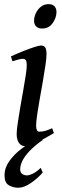

<svg xmlns="http://www.w3.org/2000/svg" viewBox="-20 -673 296 911"><path d="M248 -616.2Q248 -589.4 230 -563.5Q211.9 -537.6 179.7 -537.6Q161.1 -537.6 151.4 -547.6Q141.6 -557.6 141.6 -574.2Q141.6 -591.8 149.9 -610.1Q158.2 -628.4 173.8 -640.9Q189.5 -653.3 210.4 -653.3Q229 -653.3 238.5 -643.1Q248 -632.8 248 -616.2ZM235.8 -41.5Q189.9 -14.2 155 2.9Q120.1 20 96.7 20Q80.1 20 69.6 4.6Q59.1 -10.7 59.1 -37.1Q59.1 -54.7 64 -88.1Q68.8 -121.6 75.9 -162.4Q83 -203.1 90.1 -243.4Q97.2 -283.7 102.1 -315.4Q106.9 -347.2 106.9 -361.3Q106.9 -383.8 101.6 -388.9Q96.2 -394 86.9 -394Q81.1 -394 66.2 -390.1Q51.3 -386.2 39.1 -382.3L31.7 -405.3Q59.1 -418 88.4 -429.7Q117.7 -441.4 141.4 -449.2Q165 -457 174.8 -457Q188.5 -457 194.6 -447.8Q200.7 -438.5 200.7 -416Q200.7 -398.9 195.8 -364.7Q190.9 -330.6 183.6 -288.6Q176.3 -246.6 168.7 -204.3Q161.1 -162.1 156.2 -128.2Q151.4 -94.2 151.4 -77.1Q151.4 -48.3 166 -48.3Q181.2 -48.3 194.3 -52Q207.5 -55.7 227.5 -64.5ZM182.6 145.5Q160.2 171.9 127.4 194.8Q94.7 217.8 65.9 217.8Q43 217.8 22.2 206.1Q1.5 194.3 1.5 159.7Q1.5 123 24.4 91.1Q47.4 59.1 82 32.7Q116.7 6.3 151.4 -12.2L184.1 -9.3Q157.2 8.3 132.3 31.5Q107.4 54.7 91.6 80.3Q75.7 106 75.7 130.9Q75.7 144.5 84.7 151.9Q93.8 159.2 108.4 159.2Q118.7 159.2 136 150.9Q153.3 142.6 173.3 123.5Z"/></svg>

Font: Gentium Book Plus
Style: Italic
Weight: 400
Italic angle: -8°
Designer: Victor Gaultney, Annie Olsen, Iska Routamaa, Becca Hirsbrunner
Foundry: SIL International
Version: Version 6.101